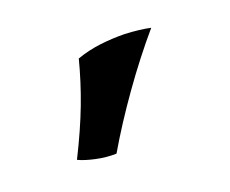

<svg xmlns="http://www.w3.org/2000/svg" viewBox="-49 -791 398 332"><g transform="rotate(-20 150.0 -625.0)"><path d="M118.2 -530.5Q99.8 -530 80.9 -534.1Q62 -538.2 50.3 -543.8Q73.8 -590.7 88.5 -629.5Q103.2 -668.4 113.2 -707.4Q134.2 -714.9 157.1 -717.7Q180.1 -720.4 201.9 -720Q215 -719.5 227.5 -718Q240 -716.5 249.1 -714.5Q213 -672.3 179.1 -624.4Q145.1 -576.5 118.2 -530.5Z"/></g></svg>

Font: Vollkorn
Style: Regular
Weight: 400
Designer: Friedrich Althausen
Foundry: Friedrich Althausen
Version: Version 5.001